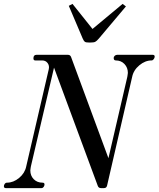

<svg xmlns="http://www.w3.org/2000/svg" viewBox="-40 -968 816 988"><path d="M421 -749Q402 -749 396.5 -753Q391 -757 385 -771Q380 -782 314 -938L333 -948L436 -819L591 -948L608 -935Q567 -887 469 -770Q457 -756 449.5 -752.5Q442 -749 421 -749ZM-10 0Q-20 0 -20 -10Q-20 -16 -15.5 -22Q-11 -28 -4 -28Q29 -28 58.5 -52.5Q88 -77 95 -112L211 -612Q215 -630 205 -643.5Q195 -657 177 -657H141Q132 -657 132 -668Q132 -686 148 -686H309Q322 -686 326 -674L518 -154L615 -572Q615 -574 616.5 -581.5Q618 -589 618 -593Q618 -620 600.5 -638.5Q583 -657 556 -657Q545 -657 545 -670Q545 -676 550.5 -681Q556 -686 563 -686H745Q756 -686 756 -677Q756 -670 751 -663.5Q746 -657 740 -657Q707 -657 677 -632Q647 -607 640 -572L511 -13Q508 0 495 0H480Q467 0 463 -12L238 -620L119 -112Q119 -110 117.5 -103Q116 -96 116 -91Q116 -64 133.5 -46Q151 -28 179 -28Q189 -28 189 -19Q189 -12 184.5 -6Q180 0 173 0Z"/></svg>

Font: HK Venetian
Style: Italic
Weight: 400
Italic angle: -12°
Version: Version 1.000;PS 001.000;hotconv 1.0.88;makeotf.lib2.5.64775